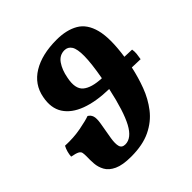

<svg xmlns="http://www.w3.org/2000/svg" viewBox="-211 -863 1020 1020"><g transform="rotate(-45 299.5 -353.0)"><path d="M204 7Q140 7 104.5 -9.5Q69 -26 54.5 -52.5Q40 -79 38 -108Q36 -137 37 -162Q37 -179 35 -189.5Q33 -200 21 -206.5Q9 -213 -22 -219Q-21 -235 -16.5 -251.5Q-12 -268 -4 -283Q59 -280 113.5 -290.5Q168 -301 192 -310Q207 -302 213 -285Q219 -268 213 -232Q203 -177 197 -139Q191 -101 197 -81Q203 -61 228 -61Q275 -61 310 -126Q345 -191 375 -330Q278 -332 211 -357Q144 -382 113.5 -429.5Q83 -477 97 -548Q112 -628 182 -670.5Q252 -713 362 -713Q436 -713 485.5 -684.5Q535 -656 553 -586.5Q571 -517 553 -394L609 -392Q612 -375 610 -358Q608 -341 605 -324L541 -326Q528 -265 506 -206Q484 -147 446.5 -98.5Q409 -50 350 -21.5Q291 7 204 7ZM261 -530Q246 -458 279.5 -429.5Q313 -401 388 -398Q405 -493 405.5 -546.5Q406 -600 392 -622Q378 -644 352 -644Q315 -644 292.5 -611.5Q270 -579 261 -530Z"/></g></svg>

Font: Vollkorn ExtraBold
Style: Italic
Weight: 800
Italic angle: -11°
Designer: Friedrich Althausen
Foundry: Friedrich Althausen
Version: Version 5.000; ttfautohint (v1.8.3)